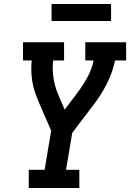

<svg xmlns="http://www.w3.org/2000/svg" viewBox="-20 -948 656 968"><path d="M125 0V-92H205L238 -289L175 -434Q165 -458 156.5 -482.5Q148 -507 143.5 -533.5Q139 -560 138 -587.5Q137 -615 140 -643H96V-735H303V-643H248Q243 -597 250 -553Q257 -509 274 -470L306 -395L370 -480Q398 -517 420.5 -558Q443 -599 452 -643H410V-735H616V-643H560Q548 -585 520.5 -529.5Q493 -474 455 -424L344 -278L313 -92H380V0ZM540 -842H240V-928H540Z"/></svg>

Font: Iosevka Curly Slab SmBdExObl
Style: Regular
Weight: 600
Width: 7
Italic angle: -9°
Monospace: yes
Designer: Belleve Invis
Foundry: Belleve Invis
Version: Version 11.1.0; ttfautohint (v1.8.3)